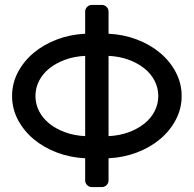

<svg xmlns="http://www.w3.org/2000/svg" viewBox="-20 -740 787 780"><path d="M394 -720Q405 -720 413 -712Q421 -704 421 -693V-603Q482 -600 536 -579.5Q590 -559 630.5 -525Q671 -491 694.5 -446Q718 -401 718 -350Q718 -299 694.5 -254Q671 -209 630.5 -175Q590 -141 536 -120.5Q482 -100 421 -97V-7Q421 4 413 12Q405 20 394 20H353Q342 20 334 12Q326 4 326 -7V-97Q265 -100 211 -120.5Q157 -141 116.5 -175Q76 -209 52.5 -254Q29 -299 29 -350Q29 -401 52.5 -446Q76 -491 116.5 -525Q157 -559 211 -579.5Q265 -600 326 -603V-693Q326 -704 334 -712Q342 -720 353 -720ZM623 -350Q623 -383 608 -412Q593 -441 566 -462.5Q539 -484 502 -497.5Q465 -511 421 -513V-187Q465 -189 502 -202.5Q539 -216 566 -237.5Q593 -259 608 -288Q623 -317 623 -350ZM326 -513Q282 -511 245 -497.5Q208 -484 181 -462.5Q154 -441 139 -412Q124 -383 124 -350Q124 -317 139 -288Q154 -259 181 -237.5Q208 -216 245 -202.5Q282 -189 326 -187Z"/></svg>

Font: Rubik
Style: Regular
Weight: 400
Designer: Hubert & Fischer
Foundry: Hubert & Fischer
Version: Version 1.002; ttfautohint (v1.6)